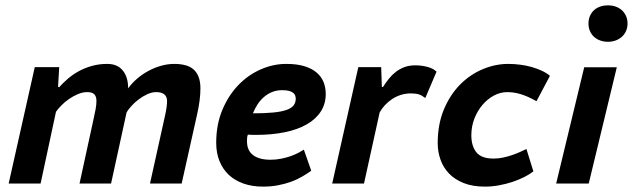

<svg xmlns="http://www.w3.org/2000/svg" viewBox="-20 -693 2390 725"><path d="M280.3 0 332.5 -239.7Q337.9 -263.2 341.1 -281Q344.2 -298.8 344.2 -311.5Q344.2 -328.6 336.2 -336.9Q328.1 -345.2 309.6 -345.2Q292 -345.2 274.2 -337.6Q256.3 -330.1 240.5 -319.1Q224.6 -308.1 211.7 -294.9Q198.7 -281.7 191.4 -271L133.3 0H12.7L111.3 -439.5H203.6L199.2 -364.7H202.6V-362.8Q217.8 -379.9 236.6 -396Q255.4 -412.1 278.3 -424.6Q301.3 -437 327.9 -444.3Q354.5 -451.7 385.3 -451.7Q423.3 -451.7 443.6 -426.8Q463.9 -401.9 463.9 -359.4Q478 -378.9 497.6 -395.8Q517.1 -412.6 540 -425Q563 -437.5 588.1 -444.6Q613.3 -451.7 638.2 -451.7Q660.6 -451.7 679 -447Q697.3 -442.4 710 -431.6Q722.7 -420.9 729.7 -403.1Q736.8 -385.3 736.8 -358.9Q736.8 -336.9 733.6 -312.7Q730.5 -288.6 724.1 -260.3L666 0H546.4L602.5 -253.4Q610.8 -289.6 610.8 -311Q610.8 -345.2 569.3 -345.2Q553.7 -345.2 536.6 -337.4Q519.5 -329.6 504.2 -318.1Q488.8 -306.6 476.6 -293.2Q464.4 -279.8 458 -268.6L399.4 0Z M1155.3 -48.3Q1139.6 -37.1 1120.8 -26.1Q1102.1 -15.1 1079.3 -6.8Q1056.6 1.5 1030 6.6Q1003.4 11.7 972.7 11.7Q933.1 11.7 900.4 0.5Q867.7 -10.7 844.7 -32Q821.8 -53.2 809.1 -84Q796.4 -114.7 796.4 -153.8Q796.4 -222.2 819.3 -277.3Q842.3 -332.5 879.6 -371.3Q917 -410.2 964.4 -430.9Q1011.7 -451.7 1061 -451.7Q1101.6 -451.7 1129.9 -442.9Q1158.2 -434.1 1176 -418.7Q1193.8 -403.3 1201.9 -382.8Q1210 -362.3 1210 -338.4Q1210 -300.8 1191.4 -272Q1172.9 -243.2 1138.4 -223.4Q1104 -203.6 1054.9 -193.6Q1005.9 -183.6 945.3 -183.6Q938.5 -183.6 931.4 -183.8Q924.3 -184.1 916 -184.6Q913.6 -179.2 913.1 -172.4Q912.6 -165.5 912.6 -160.2Q912.6 -124.5 935.8 -107.2Q959 -89.8 1001 -89.8Q1022.5 -89.8 1042 -93.8Q1061.5 -97.7 1077.9 -103.5Q1094.2 -109.4 1106.7 -116Q1119.1 -122.6 1127.4 -127.9ZM1045.4 -352.5Q1025.4 -352.5 1008.5 -345.9Q991.7 -339.4 977.8 -327.6Q963.9 -315.9 953.1 -299.8Q942.4 -283.7 935.1 -265.1Q980.5 -265.1 1011.2 -268.1Q1042 -271 1061 -277.6Q1080.1 -284.2 1088.4 -294.7Q1096.7 -305.2 1096.7 -319.8Q1096.7 -324.7 1095.2 -330.6Q1093.8 -336.4 1088.4 -341.3Q1083 -346.2 1073 -349.4Q1063 -352.5 1045.4 -352.5Z M1419.4 -439.5 1421.9 -364.7H1426.3Q1436.5 -380.9 1448.5 -395.8Q1460.4 -410.6 1475.1 -421.9Q1489.7 -433.1 1507.6 -439.7Q1525.4 -446.3 1548.3 -446.3Q1570.8 -446.3 1593 -440.7Q1615.2 -435.1 1628.4 -422.4L1585.9 -322.8Q1574.7 -332 1563 -336.2Q1551.3 -340.3 1531.7 -340.3Q1511.2 -340.3 1493.2 -334.5Q1475.1 -328.6 1460.2 -318.6Q1445.3 -308.6 1433.3 -295.7Q1421.4 -282.7 1413.6 -268.6L1354.5 0H1234.4L1333 -439.5Z M2005.9 -311Q1997.6 -315.4 1986.1 -321.3Q1974.6 -327.1 1960.7 -332.5Q1946.8 -337.9 1930.4 -341.6Q1914.1 -345.2 1895.5 -345.2Q1869.6 -345.2 1845.2 -332.3Q1820.8 -319.3 1801.8 -296.9Q1782.7 -274.4 1771.2 -244.9Q1759.8 -215.3 1759.8 -182.6Q1759.8 -141.6 1778.8 -117.9Q1797.9 -94.2 1843.8 -94.2Q1861.8 -94.2 1880.1 -98.1Q1898.4 -102.1 1914.6 -107.7Q1930.7 -113.3 1944.3 -119.4Q1958 -125.5 1967.8 -130.4L1994.1 -45.9Q1980 -34.7 1959.5 -24.4Q1939 -14.2 1914.8 -6.1Q1890.6 2 1864 6.8Q1837.4 11.7 1811.5 11.7Q1764.6 11.7 1731 -1.7Q1697.3 -15.1 1675.5 -37.8Q1653.8 -60.5 1643.3 -90.3Q1632.8 -120.1 1632.8 -152.3Q1632.8 -223.6 1656 -279.3Q1679.2 -335 1717 -373.3Q1754.9 -411.6 1802.5 -431.6Q1850.1 -451.7 1899.4 -451.7Q1921.9 -451.7 1944.6 -448.7Q1967.3 -445.8 1987.8 -439.9Q2008.3 -434.1 2026.1 -425.8Q2043.9 -417.5 2056.6 -406.7Z M2186 -439H2309.1L2203.1 0H2080.1ZM2202.1 -604Q2202.1 -620.6 2208 -633.5Q2213.9 -646.5 2223.9 -655.3Q2233.9 -664.1 2247.3 -668.5Q2260.7 -672.9 2275.9 -672.9Q2290.5 -672.9 2303.7 -668.5Q2316.9 -664.1 2327.1 -655.3Q2337.4 -646.5 2343.5 -633.5Q2349.6 -620.6 2349.6 -604Q2349.6 -587.9 2343.5 -575Q2337.4 -562 2327.1 -553.2Q2316.9 -544.4 2303.7 -539.8Q2290.5 -535.2 2275.9 -535.2Q2260.7 -535.2 2247.3 -539.8Q2233.9 -544.4 2223.9 -553.2Q2213.9 -562 2208 -575Q2202.1 -587.9 2202.1 -604Z"/></svg>

Font: PT Astra Sans
Style: Bold Italic
Weight: 700
Italic angle: -16°
Designer: A.Korolkova, I. Chaeva
Foundry: ParaType Ltd
Version: Version 1.002W